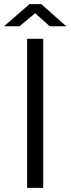

<svg xmlns="http://www.w3.org/2000/svg" viewBox="-32 -911 342 931"><path d="M99.5 -723H177.5V0H99.5ZM209.5 -783.5 138.5 -847 62.5 -783.5H-12.5L111 -891H168L289.5 -783.5Z"/></svg>

Font: Public Sans Light
Style: Regular
Weight: 300
Designer: The Public Sans Project Authors: Dan O. Williams and USWDS (Libre Franklin designed by Pablo Impallari and Rodrigo Fuenz
Version: Version 1.007